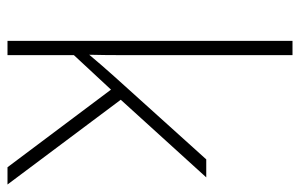

<svg xmlns="http://www.w3.org/2000/svg" viewBox="-164 -636 800 512"><g transform="rotate(90 236.0 -380.0)"><path d="M127 -381Q127 -339 127 -299.5Q127 -260 126 -218Q141 -236 155 -252Q169 -268 185 -286L405 -530H453L246 -302L472 0H426L219 -276L127 -177V0H89V-760H127Z"/></g></svg>

Font: Noto Sans Thai ExtraLight
Style: Regular
Weight: 200
Designer: Monotype Design Team
Foundry: Monotype Imaging Inc.
Version: Version 2.001; ttfautohint (v1.8.4.7-5d5b)